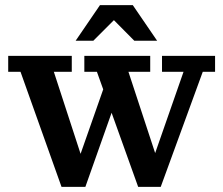

<svg xmlns="http://www.w3.org/2000/svg" viewBox="-20 -728 870 749"><path d="M519 1 358 -448H309V-510H566V-448H481L600 -86L570 -87L696 -448H612V-510H819V-448H771L607 1ZM220 1 60 -448H12V-510H260V-448H190L308 -86L280 -87L399 -426L427 -321L313 1ZM275 -569 370 -708H498L593 -569H504L397 -677H452L344 -569Z"/></svg>

Font: Montagu Slab 120pt Medium
Style: Regular
Weight: 500
Designer: Florian Karsten
Foundry: Florian Karsten
Version: Version 1.000